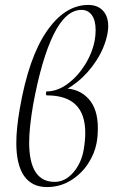

<svg xmlns="http://www.w3.org/2000/svg" viewBox="-20 -745 458 777"><path d="M376 -227Q376 -195 371 -167Q363 -123 336 -82Q309 -41 266 -14.5Q223 12 170 12Q109 12 77.5 -33Q46 -78 46 -167Q46 -224 60 -305Q96 -513 169.5 -619Q243 -725 337 -725Q375 -725 396.5 -702Q418 -679 418 -639Q418 -626 415 -609Q404 -553 371 -501.5Q338 -450 293.5 -414Q249 -378 204 -365L239 -387Q300 -387 338 -345.5Q376 -304 376 -227ZM319 -141Q325 -177 325 -208Q325 -359 170 -359Q166 -359 166 -366Q166 -375 169 -375Q211 -375 252 -404.5Q293 -434 323 -481.5Q353 -529 363 -580Q367 -601 367 -623Q367 -663 351.5 -684Q336 -705 310 -705Q246 -705 197 -605.5Q148 -506 114 -321Q98 -227 98 -169Q98 -9 201 -9Q244 -9 277 -47.5Q310 -86 319 -141Z"/></svg>

Font: Cormorant Infant
Style: Italic
Weight: 400
Italic angle: -10°
Designer: Christian Thalmann (Catharsis Fonts)
Foundry: Catharsis Fonts
Version: Version 4.000